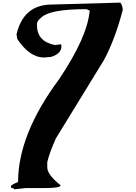

<svg xmlns="http://www.w3.org/2000/svg" viewBox="-20 -1430 1030 1458"><path d="M374 -1395.5Q158.2 -1395.5 105.5 -1168.9L111.3 -1133.8Q205.1 -993.2 314.5 -993.2L368.2 -998Q446.3 -1022.5 446.3 -1078.1V-1087.9L440.4 -1093.8L398.4 -1087.9Q260.7 -1114.3 260.7 -1239.3V-1249Q260.7 -1271.5 296.9 -1299.8Q363.3 -1360.4 636.7 -1360.4L661.1 -1349.6Q643.6 -1147.5 427.7 -827.1Q117.2 -408.2 117.2 -47.9Q66.4 -27.3 63.5 -17.6V-6.8L69.3 -2Q86.9 -2 86.9 7.8L176.8 -2H320.3Q440.4 -2 440.4 -22.5Q338.9 -104.5 338.9 -158.2V-198.2Q355.5 -270.5 404.3 -378.9L768.6 -972.7Q853.5 -1129.9 912.1 -1354.5Q912.1 -1382.8 894.5 -1410.2Z"/></svg>

Font: Elementary Gothic 
Style: Regular
Weight: 400
Designer: Bill Roach / W.K. Roach
Version: Version 1.00 April 18, 2012, initial release